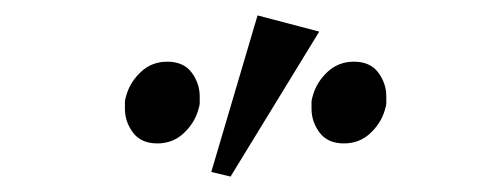

<svg xmlns="http://www.w3.org/2000/svg" viewBox="-20 -803 640 249"><path d="M197 -723Q218 -723 228.5 -709Q239 -695 239 -678Q239 -674 239 -670Q239 -666 237 -660Q232 -643 218 -630Q204 -617 184 -617Q163 -617 152.5 -631Q142 -645 142 -662Q142 -666 142 -670Q142 -674 144 -680Q149 -697 163 -710Q177 -723 197 -723ZM439 -723Q460 -723 470.5 -709Q481 -695 481 -678Q481 -674 481 -670Q481 -666 479 -660Q474 -643 460 -630Q446 -617 426 -617Q405 -617 394.5 -631Q384 -645 384 -662Q384 -666 384 -670Q384 -674 386 -680Q391 -697 405 -710Q419 -723 439 -723ZM314 -783 394 -762 279 -574 254 -580Z"/></svg>

Font: IBM Plex Serif Text
Style: Italic
Weight: 450
Italic angle: -14°
Designer: Mike Abbink, Paul van der Laan, Pieter van Rosmalen
Foundry: Bold Monday
Version: Version 3.001